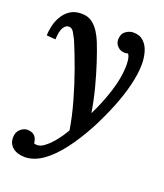

<svg xmlns="http://www.w3.org/2000/svg" viewBox="-144 -606 832 973"><g transform="rotate(20 272.0 -120.0)"><path d="M103 271Q61 270 38 250Q15 230 15 198Q15 169 33 152.5Q51 136 71 136Q121 136 126 189Q133 192 140 192Q159 193 179 178.5Q199 164 217.5 143Q236 122 250.5 100.5Q265 79 272 66Q261 -3 239 -81.5Q217 -160 189.5 -236.5Q162 -313 136 -374Q128 -390 117 -409Q106 -428 88 -427Q73 -427 61 -408Q49 -389 47 -343L-1 -347Q-1 -370 5.5 -398.5Q12 -427 27 -452.5Q42 -478 66.5 -494.5Q91 -511 128 -511Q162 -511 184.5 -494.5Q207 -478 222.5 -453.5Q238 -429 248 -404Q264 -364 283 -306.5Q302 -249 319 -183.5Q336 -118 346 -55H347Q382 -126 405 -198.5Q428 -271 430 -332Q431 -347 428.5 -369Q426 -391 417 -402Q410 -399 400 -399Q377 -399 361.5 -414.5Q346 -430 346 -451Q346 -481 365.5 -496Q385 -511 407 -511Q442 -511 463 -491Q484 -471 493 -439.5Q502 -408 502 -375Q502 -324 486.5 -260.5Q471 -197 443.5 -129Q416 -61 382 4Q340 83 294 143.5Q248 204 200 237.5Q152 271 103 271Z"/></g></svg>

Font: Lora SemiBold
Style: Italic
Weight: 600
Italic angle: -3°
Designer: Olga Karpushina, Alexei Vanyashin (Cyrillic)
Foundry: Cyreal
Version: Version 3.011; ttfautohint (v1.8.4.7-5d5b)